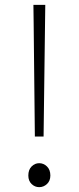

<svg xmlns="http://www.w3.org/2000/svg" viewBox="-20 -760 325 793"><path d="M124 -196 119 -663 118 -740H167L166 -663L160 -196ZM142 13Q124 13 110.5 0Q97 -13 97 -35Q97 -59 110.5 -72.5Q124 -86 142 -86Q160 -86 174 -72.5Q188 -59 188 -35Q188 -13 174 0Q160 13 142 13Z"/></svg>

Font: Noto Sans JP Thin ExtraLight
Style: Regular
Weight: 250
Version: Version 2.004-H2;hotconv 1.0.118;makeotfexe 2.5.65603